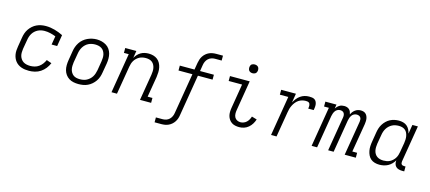

<svg xmlns="http://www.w3.org/2000/svg" viewBox="-64 -1365 4929 2199"><g transform="rotate(15 2400.0 -265.0)"><path d="M264 8Q240 8 217.5 5Q195 2 173.5 -5.5Q152 -13 134 -25.5Q116 -38 102.5 -55Q89 -72 80.5 -92.5Q72 -113 68.5 -135.5Q65 -158 66.5 -181.5Q68 -205 72 -228L90 -338Q94 -365 103 -391.5Q112 -418 128 -441.5Q144 -465 166 -484.5Q188 -504 214 -516Q240 -528 267 -533Q294 -538 321 -538Q349 -538 376 -534Q403 -530 428 -523Q453 -516 477.5 -506.5Q502 -497 526 -485L504 -350H438L455 -452Q424 -464 390.5 -472Q357 -480 322 -480Q322 -480 322 -480Q322 -480 322 -480Q302 -480 282 -476Q262 -472 243 -462.5Q224 -453 208 -438.5Q192 -424 181 -406Q170 -388 163.5 -368Q157 -348 154 -328L135 -218Q132 -197 131.5 -175Q131 -153 136.5 -133.5Q142 -114 154 -97Q166 -80 183 -69.5Q200 -59 221 -54.5Q242 -50 264 -50Q289 -50 315.5 -56.5Q342 -63 364.5 -79Q387 -95 403.5 -117Q420 -139 431 -164L491 -143Q477 -109 454 -79.5Q431 -50 400 -29.5Q369 -9 333.5 -0.5Q298 8 264 8Z M851 8Q821 8 791.5 2Q762 -4 738 -19.5Q714 -35 697.5 -58Q681 -81 673.5 -109Q666 -137 666.5 -167.5Q667 -198 672 -228L690 -338Q694 -365 703.5 -391.5Q713 -418 729 -442.5Q745 -467 767.5 -486Q790 -505 816 -517Q842 -529 869.5 -535Q897 -541 924 -541Q955 -541 983.5 -533.5Q1012 -526 1036.5 -511Q1061 -496 1077.5 -472.5Q1094 -449 1101.5 -421Q1109 -393 1109 -362.5Q1109 -332 1104 -302L1085 -192Q1081 -165 1072 -138.5Q1063 -112 1046.5 -88Q1030 -64 1007.5 -44.5Q985 -25 959 -13Q933 -1 905.5 3.5Q878 8 851 8ZM852 -50Q873 -50 893 -53.5Q913 -57 932 -67Q951 -77 967 -91.5Q983 -106 994 -124Q1005 -142 1011.5 -162Q1018 -182 1022 -202L1040 -312Q1043 -333 1044 -354Q1045 -375 1040.5 -394.5Q1036 -414 1025.5 -431.5Q1015 -449 998.5 -460Q982 -471 962 -475.5Q942 -480 921 -480Q901 -480 881 -476Q861 -472 842 -462.5Q823 -453 807.5 -438Q792 -423 781 -405Q770 -387 763.5 -367.5Q757 -348 754 -328L735 -218Q732 -198 731.5 -177Q731 -156 735 -136.5Q739 -117 749.5 -99.5Q760 -82 775.5 -70.5Q791 -59 811 -54.5Q831 -50 852 -50Z M1242 0 1320 -472H1263V-530H1395L1381 -444Q1393 -466 1410 -484.5Q1427 -503 1448.5 -515.5Q1470 -528 1493.5 -533Q1517 -538 1541 -538Q1569 -538 1596 -530.5Q1623 -523 1644 -506.5Q1665 -490 1678 -466Q1691 -442 1696.5 -415Q1702 -388 1701 -359.5Q1700 -331 1696 -302L1655 -58H1712V0H1580L1632 -312Q1635 -332 1636 -352.5Q1637 -373 1633.5 -392Q1630 -411 1621 -428.5Q1612 -446 1597 -458Q1582 -470 1562.5 -475Q1543 -480 1523 -480Q1523 -480 1523 -480Q1523 -480 1523 -480Q1503 -480 1484 -476.5Q1465 -473 1447 -463.5Q1429 -454 1414 -440Q1399 -426 1388.5 -409Q1378 -392 1372 -373Q1366 -354 1363 -335L1307 0Z M1808 205V147H1888Q1909 147 1930 140Q1951 133 1967 117.5Q1983 102 1992 82Q2001 62 2004 41L2084 -439H1919V-497H2093L2107 -580Q2111 -601 2117.5 -621.5Q2124 -642 2136.5 -661Q2149 -680 2166.5 -695Q2184 -710 2204 -719Q2224 -728 2245 -731.5Q2266 -735 2287 -735H2367V-677H2287Q2267 -677 2245.5 -670Q2224 -663 2208 -647.5Q2192 -632 2183 -612Q2174 -592 2171 -571L2159 -497H2323V-439H2149L2068 50Q2065 71 2058 91.5Q2051 112 2038.5 131Q2026 150 2008.5 165Q1991 180 1971 189Q1951 198 1930 201.5Q1909 205 1888 205Z M2757 8Q2733 8 2709.5 3Q2686 -2 2667.5 -14.5Q2649 -27 2636 -46Q2623 -65 2617 -87Q2611 -109 2611.5 -133.5Q2612 -158 2616 -182L2664 -472H2505V-530H2739L2680 -173Q2676 -151 2677 -128.5Q2678 -106 2687.5 -88Q2697 -70 2716 -60Q2735 -50 2757 -50Q2776 -50 2795 -57.5Q2814 -65 2828.5 -79Q2843 -93 2852.5 -110.5Q2862 -128 2868 -147L2929 -129Q2920 -101 2904.5 -75.5Q2889 -50 2865.5 -30Q2842 -10 2813.5 -1Q2785 8 2757 8ZM2745 -628Q2733 -628 2721.5 -632.5Q2710 -637 2703 -646Q2696 -655 2694 -667.5Q2692 -680 2694 -693Q2695 -701 2699.5 -709.5Q2704 -718 2711.5 -723Q2719 -728 2728 -730Q2737 -732 2745 -732Q2758 -732 2769.5 -727.5Q2781 -723 2788 -714Q2795 -705 2797 -692.5Q2799 -680 2797 -667Q2795 -659 2790.5 -650.5Q2786 -642 2778.5 -637Q2771 -632 2762.5 -630Q2754 -628 2745 -628Z M3134 0 3212 -472H3112V-530H3287L3269 -422Q3282 -446 3299.5 -468.5Q3317 -491 3340 -507Q3363 -523 3389 -530.5Q3415 -538 3442 -538Q3459 -538 3476 -536Q3493 -534 3506.5 -525.5Q3520 -517 3527.5 -502Q3535 -487 3537 -470.5Q3539 -454 3537 -436.5Q3535 -419 3532 -402H3467Q3468 -412 3469.5 -421.5Q3471 -431 3470 -440.5Q3469 -450 3465.5 -458.5Q3462 -467 3454.5 -472Q3447 -477 3437.5 -478.5Q3428 -480 3418 -480Q3396 -480 3374 -474Q3352 -468 3333 -455Q3314 -442 3299.5 -423.5Q3285 -405 3274.5 -384Q3264 -363 3258 -342Q3252 -321 3249 -299L3199 0Z M3615 0 3693 -472H3636V-530H3768L3760 -482Q3768 -494 3779 -505Q3790 -516 3803 -524Q3816 -532 3830 -535Q3844 -538 3859 -538Q3876 -538 3891.5 -533Q3907 -528 3918.5 -517.5Q3930 -507 3936 -492Q3942 -477 3945 -461Q3952 -477 3963 -491.5Q3974 -506 3989 -517Q4004 -528 4021 -533Q4038 -538 4055 -538Q4072 -538 4087 -533.5Q4102 -529 4113.5 -518.5Q4125 -508 4131.5 -493.5Q4138 -479 4140.5 -463.5Q4143 -448 4142 -431Q4141 -414 4139 -398L4082 -58H4139V0H4007L4075 -409Q4077 -422 4076 -435.5Q4075 -449 4068 -459.5Q4061 -470 4048.5 -475Q4036 -480 4022 -480Q4006 -480 3990 -472Q3974 -464 3964 -449.5Q3954 -435 3948.5 -419Q3943 -403 3940 -387L3876 0H3811L3879 -409Q3881 -422 3879.5 -435.5Q3878 -449 3871 -459.5Q3864 -470 3852 -475Q3840 -480 3826 -480Q3810 -480 3794 -472Q3778 -464 3768 -449.5Q3758 -435 3752.5 -419Q3747 -403 3744 -387L3680 0Z M4419 8Q4391 8 4364 0.5Q4337 -7 4317 -24Q4297 -41 4285.5 -65.5Q4274 -90 4269 -116.5Q4264 -143 4265.5 -171.5Q4267 -200 4272 -228L4290 -338Q4294 -364 4302 -389.5Q4310 -415 4324.5 -438.5Q4339 -462 4359.5 -482Q4380 -502 4404.5 -514.5Q4429 -527 4455 -532.5Q4481 -538 4507 -538Q4534 -538 4559.5 -531Q4585 -524 4603.5 -508Q4622 -492 4633.5 -469.5Q4645 -447 4650 -422L4668 -530H4733L4661 -96Q4660 -86 4661 -77Q4662 -68 4667.5 -61.5Q4673 -55 4681.5 -52.5Q4690 -50 4699 -50H4715V8H4690Q4669 8 4649 2.5Q4629 -3 4615.5 -16.5Q4602 -30 4597 -50Q4592 -70 4595 -91Q4582 -68 4562.5 -48Q4543 -28 4519.5 -15.5Q4496 -3 4470 2.5Q4444 8 4419 8ZM4452 -50Q4471 -50 4490.5 -53.5Q4510 -57 4527.5 -66Q4545 -75 4560.5 -89.5Q4576 -104 4586.5 -121Q4597 -138 4603 -157Q4609 -176 4612 -195L4631 -305Q4634 -326 4635 -347Q4636 -368 4632.5 -388Q4629 -408 4620.5 -426Q4612 -444 4597 -456.5Q4582 -469 4562.5 -474.5Q4543 -480 4522 -480Q4501 -480 4481 -476Q4461 -472 4442.5 -462.5Q4424 -453 4408 -438Q4392 -423 4381 -405Q4370 -387 4363.5 -367.5Q4357 -348 4354 -328L4335 -218Q4332 -198 4331.5 -177Q4331 -156 4335 -136.5Q4339 -117 4349 -100Q4359 -83 4375 -71.5Q4391 -60 4411 -55Q4431 -50 4452 -50Z"/></g></svg>

Font: Iosevka Curly Slab LtEx
Style: Italic
Weight: 300
Width: 7
Italic angle: -9°
Monospace: yes
Designer: Belleve Invis
Foundry: Belleve Invis
Version: Version 11.1.0; ttfautohint (v1.8.3)